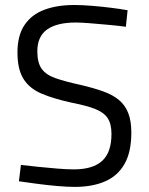

<svg xmlns="http://www.w3.org/2000/svg" viewBox="-20 -723 582 752"><path d="M273.2 9Q243.4 9 203.2 5.5Q163 2 123.3 -3.4Q83.6 -8.8 54 -13L62 -77Q91.6 -73.6 129.9 -69.6Q168.2 -65.6 205.8 -62.6Q243.4 -59.6 269.4 -59.6Q343.3 -59.6 380 -92.8Q416.6 -126.1 416.6 -198.4Q416.6 -237.3 401.9 -259.9Q387.1 -282.5 353.4 -295.9Q319.7 -309.3 263 -320.3Q191.7 -335.7 143.7 -355.9Q95.7 -376.1 72.1 -413.8Q48.4 -451.5 48.4 -516.9Q48.4 -584.3 76.1 -625.2Q103.8 -666.1 153.7 -684.8Q203.6 -703.4 270.8 -703.4Q300.8 -703.4 339.3 -700.3Q377.8 -697.2 415.4 -692.5Q453 -687.7 479.8 -682.9L473 -618.2Q443.6 -622.2 405.4 -625.7Q367.2 -629.2 332.3 -632Q297.4 -634.8 276.4 -634.8Q203.5 -634.8 164.8 -607.7Q126.2 -580.6 126.2 -522.1Q126.2 -477.2 143.3 -453.4Q160.5 -429.7 197.6 -416.7Q234.7 -403.7 295.3 -390.5Q347.3 -378.4 384.9 -364.8Q422.5 -351.2 446.6 -330.8Q470.7 -310.4 482.5 -279.6Q494.4 -248.8 494.4 -203.8Q494.4 -127.4 467.6 -80.6Q440.8 -33.8 391.1 -12.4Q341.4 9 273.2 9Z"/></svg>

Font: Titillium Web
Style: Bold
Weight: 700
Designer: Mohamed Gaber, Accademia di Belle Arti di Urbino
Foundry: Kief Type Foundry, Accademia di Belle Arti di Urbino
Version: Version 3.000